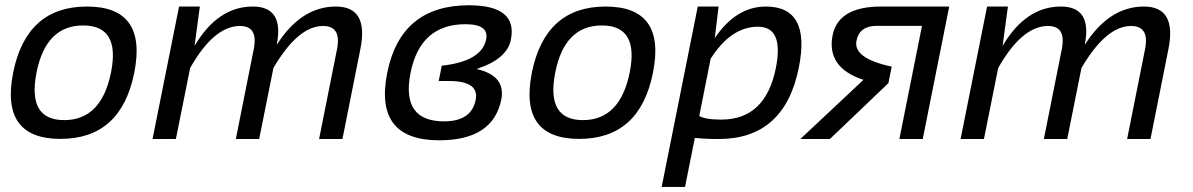

<svg xmlns="http://www.w3.org/2000/svg" viewBox="-20 -538 4615 743"><path d="M228.5 -73.2Q372.6 -73.2 409.7 -258.3Q445.8 -439.5 301.8 -439.5Q157.7 -439.5 121.6 -258.3Q84.5 -73.2 228.5 -73.2ZM30.8 -256.3Q82 -512.7 316.4 -512.7Q550.8 -512.7 499.5 -256.3Q448.2 -0.5 213.9 -0.5Q-19.5 -0.5 30.8 -256.3Z M570.3 0 672.9 -512.7H753.4L732.9 -360.4Q822.8 -512.7 958.5 -512.7Q1080.6 -512.7 1050.8 -364.3Q1145 -512.7 1279.8 -512.7Q1407.7 -512.7 1374.5 -347.7L1305.2 0H1214.8L1284.2 -347.7Q1302.2 -437.5 1230 -437.5Q1133.3 -437.5 1038.1 -274.9L982.9 0H892.6L961.9 -347.7Q980 -437.5 908.7 -437.5Q808.1 -437.5 715.8 -274.9L660.6 0Z M1698.7 -68.4Q1804.2 -68.4 1820.8 -151.4Q1835.4 -224.6 1716.8 -224.6H1677.7L1689.5 -283.7Q1844.2 -300.8 1861.3 -385.7Q1873 -444.3 1781.2 -444.3Q1606.4 -444.3 1568.8 -256.3Q1531.2 -68.4 1698.7 -68.4ZM1478.5 -256.3Q1530.8 -517.6 1794.4 -517.6Q1983.9 -517.6 1957 -384.3Q1942.4 -309.6 1824.2 -271Q1938 -245.1 1919.9 -152.8Q1888.2 4.9 1679.7 4.9Q1426.3 4.9 1478.5 -256.3Z M2235.8 -73.2Q2379.9 -73.2 2417 -258.3Q2453.1 -439.5 2309.1 -439.5Q2165 -439.5 2128.9 -258.3Q2091.8 -73.2 2235.8 -73.2ZM2038.1 -256.3Q2089.4 -512.7 2323.7 -512.7Q2558.1 -512.7 2506.8 -256.3Q2455.6 -0.5 2221.2 -0.5Q1987.8 -0.5 2038.1 -256.3Z M2746.1 -390.6Q2828.6 -512.7 2943.8 -512.7Q3118.7 -512.7 3071.3 -276.4Q3016.1 0 2760.7 0Q2710.4 0 2668.9 -4.4L2630.9 185.5H2540.5L2680.2 -512.7H2760.7ZM2730 -310.5 2686 -89.4Q2708 -75.2 2771.5 -75.2Q2942.4 -75.2 2982.4 -274.9Q3014.2 -434.6 2913.1 -434.6Q2808.6 -434.6 2730 -310.5Z M3460.4 0 3547.9 -438H3373Q3305.7 -438 3294.4 -380.4Q3280.8 -312 3430.7 -280.3L3418 -216.3L3191.4 0H3077.1L3321.3 -229Q3177.2 -276.4 3202.1 -401.9Q3224.6 -512.7 3389.6 -512.7H3653.3L3550.8 0Z M3697.3 0 3799.8 -512.7H3880.4L3859.9 -360.4Q3949.7 -512.7 4085.4 -512.7Q4207.5 -512.7 4177.7 -364.3Q4272 -512.7 4406.7 -512.7Q4534.7 -512.7 4501.5 -347.7L4432.1 0H4341.8L4411.1 -347.7Q4429.2 -437.5 4356.9 -437.5Q4260.3 -437.5 4165 -274.9L4109.9 0H4019.5L4088.9 -347.7Q4106.9 -437.5 4035.6 -437.5Q3935.1 -437.5 3842.8 -274.9L3787.6 0Z"/></svg>

Font: Sansation
Style: Italic
Weight: 400
Designer: Bernd Montag
Version: Version 1.301